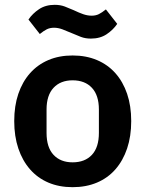

<svg xmlns="http://www.w3.org/2000/svg" viewBox="-20 -764 603 796"><path d="M281 12Q225 12 180.5 -7Q136 -26 104.5 -62Q73 -98 56 -148.5Q39 -199 39 -262Q39 -325 56 -375Q73 -425 104.5 -460.5Q136 -496 180.5 -515Q225 -534 281 -534Q337 -534 382 -515Q427 -496 458.5 -460.5Q490 -425 507 -375Q524 -325 524 -262Q524 -199 507 -148.5Q490 -98 458.5 -62Q427 -26 382 -7Q337 12 281 12ZM281 -91Q332 -91 361 -122Q390 -153 390 -213V-310Q390 -369 361 -400Q332 -431 281 -431Q231 -431 202 -400Q173 -369 173 -310V-213Q173 -153 202 -122Q231 -91 281 -91ZM357 -604Q334 -604 315.5 -611Q297 -618 279 -626Q256 -636 238.5 -642.5Q221 -649 204 -649Q187 -649 174 -642.5Q161 -636 145 -623L98 -683Q115 -708 142 -726Q169 -744 207 -744Q230 -744 248.5 -737Q267 -730 285 -722Q308 -711 325.5 -705Q343 -699 360 -699Q377 -699 390 -705.5Q403 -712 419 -725L466 -665Q449 -640 422 -622Q395 -604 357 -604Z"/></svg>

Font: IBM Plex Sans Thai SmBld
Style: Regular
Weight: 600
Designer: Mike Abbink, Paul van der Laan, Pieter van Rosmalen, Ben Mitchell, Mark Frömberg
Foundry: Bold Monday
Version: Version 1.2